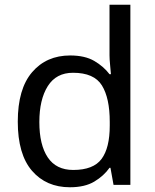

<svg xmlns="http://www.w3.org/2000/svg" viewBox="-20 -780 655 810"><path d="M275 10Q175 10 115 -59.5Q55 -129 55 -267Q55 -405 115.5 -475.5Q176 -546 276 -546Q338 -546 377.5 -523Q417 -500 442 -467H448Q447 -480 444.5 -505.5Q442 -531 442 -546V-760H530V0H459L446 -72H442Q418 -38 378 -14Q338 10 275 10ZM289 -63Q374 -63 408.5 -109.5Q443 -156 443 -250V-266Q443 -366 410 -419.5Q377 -473 288 -473Q217 -473 181.5 -416.5Q146 -360 146 -265Q146 -169 181.5 -116Q217 -63 289 -63Z"/></svg>

Font: Noto Sans Old North Arabian
Style: Regular
Weight: 400
Designer: Monotype Design Team
Foundry: Monotype Imaging Inc.
Version: Version 2.001; ttfautohint (v1.8.4.7-5d5b)